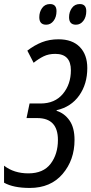

<svg xmlns="http://www.w3.org/2000/svg" viewBox="-43 -918 451 948"><path d="M236 -863Q236 -898 204 -898Q179 -898 165 -878.5Q151 -859 151 -833Q151 -796 185 -796Q207 -796 221.5 -815Q236 -834 236 -863ZM383 -863Q383 -898 351 -898Q326 -898 312 -878.5Q298 -859 298 -833Q298 -796 332 -796Q354 -796 368.5 -815Q383 -834 383 -863ZM325 -227Q325 -288 300 -323.5Q275 -359 236 -371L237 -374Q308 -390 348 -446.5Q388 -503 388 -582Q388 -648 351 -686Q314 -724 246 -724Q201 -724 164 -709.5Q127 -695 92 -668L123 -608Q148 -628 172.5 -640Q197 -652 230 -652Q307 -652 307 -571Q307 -502 267.5 -454.5Q228 -407 157 -407H103L88 -335H141Q243 -335 243 -227Q243 -157 207 -109.5Q171 -62 97 -62Q26 -62 -23 -100V-16Q23 10 104 10Q207 10 266 -59Q325 -128 325 -227Z"/></svg>

Font: Noto Sans Display Condensed
Style: Italic
Weight: 400
Width: 3
Designer: Monotype Design team
Foundry: Monotype Imaging Inc.
Version: 1.000